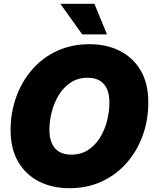

<svg xmlns="http://www.w3.org/2000/svg" viewBox="-20 -969 793 1000"><path d="M341.8 11.2Q252 11.2 182.9 -23.9Q113.8 -59.1 74.5 -126.7Q35.2 -194.3 35.2 -291.5Q35.2 -381.8 64 -462.6Q92.8 -543.5 146.5 -605.7Q200.2 -668 276.1 -703.4Q352.1 -738.8 445.8 -738.8Q535.2 -738.8 604.2 -703.9Q673.3 -668.9 712.9 -601.6Q752.4 -534.2 752.4 -436Q752.4 -343.8 723.1 -262.9Q693.8 -182.1 639.6 -120.4Q585.4 -58.6 510 -23.7Q434.6 11.2 341.8 11.2ZM350.6 -163.6Q402.3 -163.6 439.9 -188.5Q477.5 -213.4 502 -253.9Q526.4 -294.4 538.1 -342Q549.8 -389.6 549.8 -435.1Q549.8 -477.1 537.1 -505.6Q524.4 -534.2 499.5 -549.1Q474.6 -564 437 -564Q385.7 -564 348.4 -539.3Q311 -514.6 286.4 -474.4Q261.7 -434.1 249.5 -386.5Q237.3 -338.9 237.3 -292.5Q237.3 -251 250.2 -222.2Q263.2 -193.4 288.3 -178.5Q313.5 -163.6 350.6 -163.6ZM408.2 -790 294.4 -949.2H471.7L537.1 -790Z"/></svg>

Font: Inter 28pt Black
Style: Italic
Weight: 900
Italic angle: -9.3988°
Designer: Rasmus Andersson
Foundry: rsms
Version: Version 4.001;git-66647c0bb